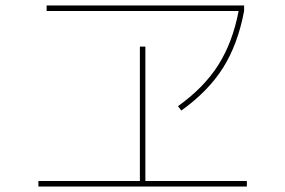

<svg xmlns="http://www.w3.org/2000/svg" viewBox="-20 -710 1040 700"><path d="M150 -670V-690H870V-670Q847 -548 793 -462.5Q739 -377 641 -307L629 -323Q723 -390 775.5 -472.5Q828 -555 850 -670ZM510 -50H880V-30H120V-50H490V-540H510Z"/></svg>

Font: M PLUS 1p Thin
Style: Regular
Weight: 250
Version: Version 1.062